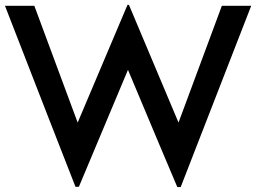

<svg xmlns="http://www.w3.org/2000/svg" viewBox="-28 -759 1039 779"><path d="M696.3 -261.7Q740.2 -379.9 872.1 -735.4Q901.4 -735.4 991.2 -735.4Q919.9 -550.8 705.1 0Q701.2 0 691.4 0Q640.6 -119.1 491.2 -475.6Q441.4 -357.4 292 -1Q288.1 -1 278.3 -1Q206.1 -184.6 -7.8 -735.4Q21.5 -735.4 111.3 -735.4Q155.3 -617.2 287.1 -261.7Q337.9 -380.9 489.3 -739.3Q490.2 -739.3 495.1 -739.3Q544.9 -620.1 696.3 -261.7Z"/></svg>

Font: Alata=Ham
Style: Regular
Weight: 400
Designer: Spyros Zevelakis, Eben Sorkin
Version: Version 1.004